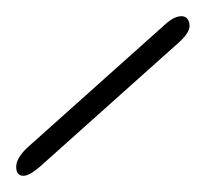

<svg xmlns="http://www.w3.org/2000/svg" viewBox="-20 -615 271 237"><path d="M184 -585Q195 -595 204 -595Q209 -595 211.5 -591.5Q214 -588 214 -583Q214 -574 199 -561L29 -409Q16 -398 9 -398Q0 -398 0 -409Q0 -420 14 -433Z"/></svg>

Font: Discipuli Britannica
Style: Regular
Weight: 400
Designer: Peter Wiegel
Foundry: Peter Wiegel
Version: Version 0.001 2009